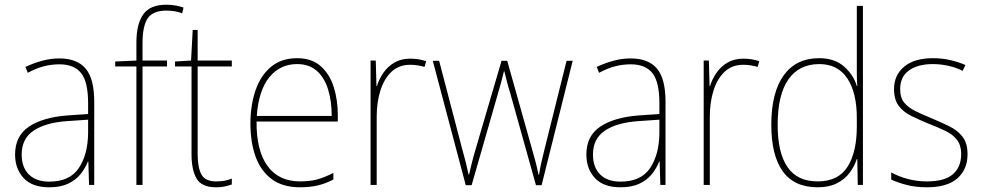

<svg xmlns="http://www.w3.org/2000/svg" viewBox="-20 -785 4169 815"><path d="M232 -537Q307 -537 343.5 -494Q380 -451 380 -353V0H358L355 -99H353Q342 -71 322 -46Q302 -21 269.5 -5.5Q237 10 189 10Q116 10 80 -29.5Q44 -69 44 -129Q44 -208 103 -247.5Q162 -287 266 -295L354 -301V-347Q354 -437 324.5 -474.5Q295 -512 232 -512Q200 -512 167.5 -504Q135 -496 98 -476L88 -501Q122 -517 158.5 -527Q195 -537 232 -537ZM267 -271Q175 -265 123.5 -231Q72 -197 72 -129Q72 -75 102.5 -44.5Q133 -14 189 -14Q276 -14 314.5 -71.5Q353 -129 354 -220V-277Z M689 -503H585V0H559V-503H469V-524L559 -528V-604Q559 -683 588 -724Q617 -765 686 -765Q708 -765 726 -761.5Q744 -758 759 -753L753 -728Q738 -735 720 -737.5Q702 -740 686 -740Q630 -740 607.5 -708Q585 -676 585 -601V-528H689Z M897 -15Q918 -15 934 -18Q950 -21 964 -27V-2Q950 3 934.5 6.5Q919 10 897 10Q836 10 814.5 -27Q793 -64 793 -130V-503H723V-524L791 -528L798 -658H819V-528H964V-503H819V-130Q819 -74 835 -44.5Q851 -15 897 -15Z M1241 -538Q1303 -538 1341 -504.5Q1379 -471 1396.5 -416Q1414 -361 1414 -295V-269H1069Q1068 -146 1115.5 -80.5Q1163 -15 1254 -15Q1294 -15 1325 -23Q1356 -31 1395 -51V-23Q1363 -6 1329.5 2Q1296 10 1254 10Q1180 10 1133.5 -24.5Q1087 -59 1065 -120Q1043 -181 1043 -261Q1043 -338 1064.5 -401Q1086 -464 1130 -501Q1174 -538 1241 -538ZM1241 -513Q1169 -513 1123.5 -457.5Q1078 -402 1070 -293H1388Q1388 -356 1372.5 -406Q1357 -456 1324.5 -484.5Q1292 -513 1241 -513Z M1721 -536Q1759 -536 1789 -525L1782 -501Q1768 -505 1753.5 -507.5Q1739 -510 1721 -510Q1673 -510 1641.5 -480Q1610 -450 1594.5 -400Q1579 -350 1579 -290V0H1553V-528H1575L1578 -420H1580Q1589 -449 1607 -475.5Q1625 -502 1653.5 -519Q1682 -536 1721 -536Z M2146 -389Q2138 -414 2132.5 -435.5Q2127 -457 2121 -482H2119Q2113 -457 2107 -434.5Q2101 -412 2094 -389L1982 1H1957L1817 -527H1844L1941 -156Q1952 -117 1958 -92.5Q1964 -68 1969 -44H1971Q1976 -65 1982.5 -92Q1989 -119 2001 -159L2109 -527H2133L2237 -157Q2247 -123 2254 -95.5Q2261 -68 2266 -43H2268Q2273 -74 2278 -95.5Q2283 -117 2292 -154L2385 -527H2411L2279 1H2255Z M2657 -537Q2732 -537 2768.5 -494Q2805 -451 2805 -353V0H2783L2780 -99H2778Q2767 -71 2747 -46Q2727 -21 2694.5 -5.5Q2662 10 2614 10Q2541 10 2505 -29.5Q2469 -69 2469 -129Q2469 -208 2528 -247.5Q2587 -287 2691 -295L2779 -301V-347Q2779 -437 2749.5 -474.5Q2720 -512 2657 -512Q2625 -512 2592.5 -504Q2560 -496 2523 -476L2513 -501Q2547 -517 2583.5 -527Q2620 -537 2657 -537ZM2692 -271Q2600 -265 2548.5 -231Q2497 -197 2497 -129Q2497 -75 2527.5 -44.5Q2558 -14 2614 -14Q2701 -14 2739.5 -71.5Q2778 -129 2779 -220V-277Z M3135 -536Q3173 -536 3203 -525L3196 -501Q3182 -505 3167.5 -507.5Q3153 -510 3135 -510Q3087 -510 3055.5 -480Q3024 -450 3008.5 -400Q2993 -350 2993 -290V0H2967V-528H2989L2992 -420H2994Q3003 -449 3021 -475.5Q3039 -502 3067.5 -519Q3096 -536 3135 -536Z M3451 10Q3351 10 3302.5 -58Q3254 -126 3254 -255Q3254 -392 3306.5 -465Q3359 -538 3457 -538Q3523 -538 3563 -502.5Q3603 -467 3617 -420H3619Q3617 -448 3617 -474Q3617 -500 3617 -526V-760H3643V0H3621L3619 -110H3617Q3607 -79 3586.5 -51.5Q3566 -24 3532.5 -7Q3499 10 3451 10ZM3451 -15Q3538 -15 3577.5 -77Q3617 -139 3617 -248V-284Q3617 -392 3576.5 -452.5Q3536 -513 3458 -513Q3372 -513 3326.5 -448Q3281 -383 3281 -255Q3281 -137 3322.5 -76Q3364 -15 3451 -15Z M4087 -130Q4087 -66 4044 -28Q4001 10 3914 10Q3866 10 3826.5 -0.5Q3787 -11 3763 -23V-53Q3796 -35 3834.5 -25Q3873 -15 3914 -15Q3991 -15 4025.5 -46Q4060 -77 4060 -131Q4060 -168 4042.5 -191Q4025 -214 3994 -229Q3963 -244 3924 -259Q3883 -276 3849 -292.5Q3815 -309 3795 -335.5Q3775 -362 3775 -407Q3775 -466 3818 -502Q3861 -538 3940 -538Q3980 -538 4015.5 -529.5Q4051 -521 4078 -509L4066 -484Q4043 -497 4008.5 -505Q3974 -513 3940 -513Q3876 -513 3838.5 -486Q3801 -459 3801 -407Q3801 -370 3818.5 -349Q3836 -328 3865.5 -313.5Q3895 -299 3932 -284Q3972 -267 4007.5 -250Q4043 -233 4065 -205.5Q4087 -178 4087 -130Z"/></svg>

Font: Noto Sans Lao UI SemCond Thin
Style: Regular
Weight: 100
Width: 4
Designer: Monotype Design Team
Foundry: Monotype Imaging Inc.
Version: Version 2.000; ttfautohint (v1.8.4.7-5d5b)